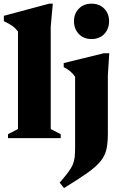

<svg xmlns="http://www.w3.org/2000/svg" viewBox="-30 -734 648 1020"><path d="M239.5 -48.5 292.5 -21V0H12.5V-21L65.5 -48.5V-566.5Q52.5 -584 36.2 -595.8Q20 -607.5 -9.5 -621.5V-650L231 -714.5H250.5L239.5 -593ZM456 -526.5Q414.5 -526.5 388.8 -553.5Q363 -580.5 363 -621.5Q363 -661.5 388.8 -688Q414.5 -714.5 456 -714.5Q498.5 -714.5 524 -688Q549.5 -661.5 549.5 -621.5Q549.5 -580.5 524 -553.5Q498.5 -526.5 456 -526.5ZM369 -326.5Q357 -344 342 -356Q327 -368 308.5 -377.5V-399L521 -451H550.5L543 -334.5V-24Q543 24 535.8 57.8Q528.5 91.5 505.5 120.8Q482.5 150 435.8 183.5Q389 217 310 265L287 236.5Q315.5 203.5 332.2 181Q349 158.5 356.8 139.8Q364.5 121 366.8 100Q369 79 369 49Z"/></svg>

Font: Newsreader 16pt ExtraBold
Style: Regular
Weight: 800
Designer: Hugues Gentile
Foundry: Production Type
Version: Version 1.003; ttfautohint (v1.8.3)